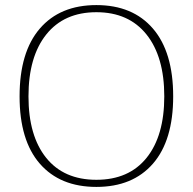

<svg xmlns="http://www.w3.org/2000/svg" viewBox="-20 -725 758 755"><path d="M57 -346Q57 -520 136.5 -612.5Q216 -705 359 -705Q502 -705 581.5 -612.5Q661 -520 661 -346Q661 -173 581.5 -81.5Q502 10 359 10Q216 10 136.5 -81.5Q57 -173 57 -346ZM626 -346Q626 -502 556 -589.5Q486 -677 359 -677Q232 -677 162 -589.5Q92 -502 92 -346Q92 -191 161.5 -104.5Q231 -18 359 -18Q487 -18 556.5 -104.5Q626 -191 626 -346Z"/></svg>

Font: Maitree ExtraLight
Style: Regular
Weight: 250
Designer: CadsonDemak Team
Foundry: CadsonDemak
Version: Version 1.002